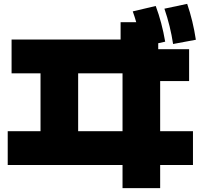

<svg xmlns="http://www.w3.org/2000/svg" viewBox="-20 -875 1040 995"><path d="M615 -20H20V-195H190V-495H40V-670H605V-760H686Q679 -785 668 -816L787 -844Q819 -759 836 -659L800 -651V-620H960V-455H810V-195H980V-20H810V100H615ZM615 -195V-495H385V-195ZM950 -855Q980 -768 995 -669L877 -647Q863 -740 832 -830Z"/></svg>

Font: Enso Black
Style: Regular
Weight: 900
Designer: Coji Morishita
Foundry: UNDERFOREST DESIGN
Version: Version 1.000